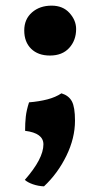

<svg xmlns="http://www.w3.org/2000/svg" viewBox="-20 -475 350 681"><path d="M157 -278Q115 -278 90.5 -302Q66 -326 66 -367Q66 -407 93.5 -431Q121 -455 163 -455Q203 -455 226.5 -429Q250 -403 250 -372Q250 -332 225.5 -305Q201 -278 157 -278ZM198 -144Q224 -136 235 -115.5Q246 -95 246 -47Q246 15 215.5 77.5Q185 140 136 186Q115 185 96.5 178.5Q78 172 68 163Q134 88 134 37Q134 -3 69 -11Q69 -39 71.5 -61.5Q74 -84 83 -112Q119 -115 148 -122.5Q177 -130 198 -144Z"/></svg>

Font: Vollkorn ExtraBold
Style: Regular
Weight: 800
Designer: Friedrich Althausen
Foundry: Friedrich Althausen
Version: Version 5.000; ttfautohint (v1.8.3)